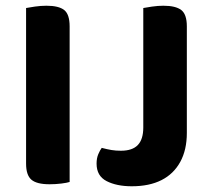

<svg xmlns="http://www.w3.org/2000/svg" viewBox="-20 -636 740 670"><path d="M71 -423H223V-1Q214 2 194 4.5Q174 7 153 7Q108 7 89.5 -9Q71 -25 71 -65ZM223 -231H71V-608Q81 -610 101.5 -613Q122 -616 142 -616Q185 -616 204 -601Q223 -586 223 -544ZM480 -290H632V-172Q632 -113 609 -71Q586 -29 543.5 -7.5Q501 14 440 14Q387 14 352 -4Q317 -22 317 -65Q317 -84 323 -98Q329 -112 335 -120Q354 -115 369 -112.5Q384 -110 402 -110Q442 -110 461 -130Q480 -150 480 -191ZM632 -225H480V-608Q490 -610 510.5 -613Q531 -616 550 -616Q593 -616 612.5 -601Q632 -586 632 -544Z"/></svg>

Font: Baloo Bhaijaan 2
Style: Bold
Weight: 700
Designer: Sanskriti Dholi, Noopur Datye and Ek Type
Foundry: Ek Type
Version: Version 1.701